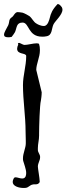

<svg xmlns="http://www.w3.org/2000/svg" viewBox="-53 -920 330 953"><path d="M64 13C69 13 73 13 77 12C89 10 96 -2 109 -4C112 -5 115 -5 118 -5H122C131 -5 138 -6 144 -16V-20C144 -35 135 -83 135 -93C135 -111 146 -123 146 -139V-142C146 -153 135 -164 135 -175V-185C135 -206 141 -225 141 -247V-256C141 -288 144 -399 150 -421C151 -428 154 -445 154 -462L127 -573C127 -603 145 -636 145 -669V-674C145 -683 144 -692 141 -701C140 -704 135 -705 129 -705C112 -705 84 -697 69 -697C62 -697 54 -703 46 -706C45 -706 45 -707 44 -707H41C38 -707 36 -705 36 -703C36 -702 36 -700 38 -700C34 -691 32 -684 32 -678C32 -648 77 -659 77 -642V-641C77 -592 61 -546 61 -498C61 -421 74 -344 74 -266C74 -251 75 -236 75 -221V-208C75 -186 61 -159 61 -135C61 -130 61 -126 62 -122C66 -106 77 -81 77 -61C77 -55 76 -49 74 -44C70 -36 64 -34 57 -34C46 -34 33 -40 24 -40C21 -40 18 -39 16 -36C12 -29 10 -23 10 -17C10 4 40 13 64 13ZM5 -737C-2 -735 -8 -735 -13 -735C-28 -735 -33 -740 -33 -748C-33 -760 -19 -780 -12 -795C-4 -815 -12 -823 8 -836C14 -840 21 -859 34 -860C38 -860 56 -858 59 -857C67 -855 91 -842 93 -840C107 -829 113 -811 128 -803C131 -801 147 -791 165 -791C185 -791 192 -824 194 -831C199 -852 206 -872 233 -900C240 -900 246 -895 254 -884C256 -880 257 -876 257 -872C257 -847 222 -817 213 -800C202 -779 208 -745 178 -740C170 -738 163 -738 156 -738C85 -738 93 -808 59 -808C28 -808 31 -783 22 -762C22 -761 22 -761 21 -760C20 -757 11 -745 5 -737Z"/></svg>

Font: Ancial
Style: Regular
Weight: 400
Designer: Daytona Mess (Anne-Dauphine Borione)
Foundry: Daytona Mess (Anne-Dauphine Borione)
Version: Version 1.000;Glyphs 3.2 (3192)